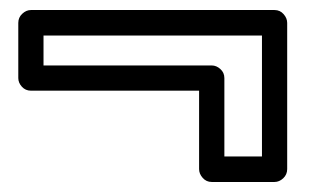

<svg xmlns="http://www.w3.org/2000/svg" viewBox="-20 -471 618 379"><path d="M16.1 -316.9V-425.8Q16.1 -436.5 23.9 -443.8Q31.7 -451.2 41 -451.2H522Q532.7 -451.2 539.8 -443.1Q546.9 -435.1 546.9 -425.8V-137.2Q546.9 -126.5 539.1 -119.1Q531.2 -111.8 522 -111.8H397.9Q387.2 -111.8 380.1 -119.9Q373 -127.9 373 -137.2V-292H41Q30.3 -292 23.2 -299.8Q16.1 -307.6 16.1 -316.9ZM65.9 -341.8H397.9Q407.2 -341.8 415 -334.7Q422.9 -327.6 422.9 -316.9V-162.1H497.1V-400.9H65.9Z"/></svg>

Font: Trueno Bold Outline
Style: Regular
Weight: 700
Width: 6
Designer: Julieta Ulanovsky
Foundry: Julieta Ulanovsky
Version: Version 3.001b | FøM Fix